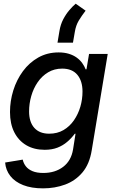

<svg xmlns="http://www.w3.org/2000/svg" viewBox="-20 -827 635 1060"><path d="M217.8 212.9Q153.3 212.9 107.7 194.8Q62 176.8 36.9 144.5Q11.7 112.3 8.3 70.3L105.5 54.2Q109.9 74.7 122.8 91.3Q135.7 107.9 159.4 117.9Q183.1 127.9 219.2 127.9Q284.2 127.9 328.6 94.2Q373 60.5 383.3 -2L397 -88.9L392.6 -88.4Q374.5 -64 350.8 -43.7Q327.1 -23.4 296.9 -11.7Q266.6 0 226.6 0Q168.5 0 125.5 -25.1Q82.5 -50.3 58.8 -96.9Q35.2 -143.6 35.2 -208.5Q35.2 -269.5 53.5 -328.1Q71.8 -386.7 106.7 -434.1Q141.6 -481.4 191.4 -509.5Q241.2 -537.6 303.7 -537.6Q335.4 -537.6 360.1 -530Q384.8 -522.5 403.1 -509.3Q421.4 -496.1 433.6 -479.2Q445.8 -462.4 453.1 -443.8L457.5 -444.8L471.7 -529.3H574.7L486.3 3.4Q474.1 78.6 435.3 124.8Q396.5 170.9 339.8 191.9Q283.2 212.9 217.8 212.9ZM251.5 -88.9Q296.4 -88.9 330.6 -108.9Q364.7 -128.9 388.2 -162.8Q411.6 -196.8 423.6 -237.8Q435.5 -278.8 435.5 -321.3Q435.5 -379.9 407 -414.1Q378.4 -448.2 323.2 -448.2Q279.8 -448.2 245.6 -427.7Q211.4 -407.2 188 -373Q164.6 -338.9 152.6 -296.9Q140.6 -254.9 140.6 -211.9Q140.6 -153.3 169.4 -121.1Q198.2 -88.9 251.5 -88.9ZM297.4 -591.3 308.1 -655.3Q314 -691.9 329.3 -720.9Q344.7 -750 363.3 -771.5Q381.8 -793 397.9 -806.6L452.6 -768.1Q431.2 -740.2 415 -713.6Q398.9 -687 393.1 -650.9L382.8 -591.3Z"/></svg>

Font: Inter 24pt Medium
Style: Italic
Weight: 500
Italic angle: -9.3988°
Designer: Rasmus Andersson
Foundry: rsms
Version: Version 4.001;git-66647c0bb